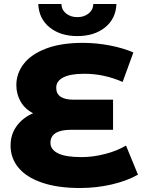

<svg xmlns="http://www.w3.org/2000/svg" viewBox="-20 -929 721 963"><path d="M672 -53Q618 -22 541 -4Q464 14 381 14Q269 14 190.5 -13Q112 -40 72.5 -88Q33 -136 33 -199Q33 -254 63 -296Q93 -338 146 -361Q105 -382 83.5 -419.5Q62 -457 62 -502Q62 -560 98.5 -608Q135 -656 210 -685Q285 -714 395 -714Q464 -714 531 -701Q598 -688 649 -666L595 -518Q502 -559 403 -559Q332 -559 297 -540.5Q262 -522 262 -489Q262 -429 349 -429H547V-278H336Q285 -278 259 -261.5Q233 -245 233 -213Q233 -179 271 -160Q309 -141 389 -141Q446 -141 506.5 -156.5Q567 -172 612 -199ZM172 -909H288Q289 -879 312 -861Q335 -843 368 -843Q401 -843 424 -861Q447 -879 448 -909H564Q561 -835 507 -791.5Q453 -748 368 -748Q283 -748 229 -791.5Q175 -835 172 -909Z"/></svg>

Font: Montserrat Alternates ExtraBold
Style: Regular
Weight: 800
Designer: Julieta Ulanovsky
Foundry: Julieta Ulanovsky
Version: Version 7.200